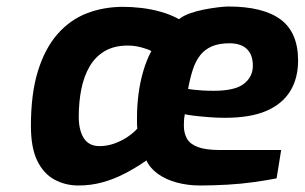

<svg xmlns="http://www.w3.org/2000/svg" viewBox="-20 -564 936 590"><path d="M221 6Q181 6 147.5 -12Q114 -30 94.5 -70Q75 -110 75 -177Q75 -276 96.5 -345.5Q118 -415 156.5 -459Q195 -503 246.5 -523Q298 -543 359 -543Q385 -543 415 -539.5Q445 -536 475 -527.5Q505 -519 530 -505Q542 -515 562.5 -522.5Q583 -530 606 -534.5Q629 -539 649.5 -541.5Q670 -544 681 -544Q789 -544 842.5 -504Q896 -464 896 -378Q896 -323 871.5 -283.5Q847 -244 798 -223Q749 -202 671 -202Q647 -202 621.5 -204Q596 -206 575.5 -208.5Q555 -211 548 -213Q546 -203 545.5 -195Q545 -187 545 -178Q545 -155 554.5 -138Q564 -121 588.5 -112Q613 -103 656 -103H844L830 -16Q800 -10 761 -4.5Q722 1 678.5 3.5Q635 6 595 6Q557 6 523.5 -3Q490 -12 465.5 -29.5Q441 -47 430 -71Q397 -48 363 -30.5Q329 -13 294 -3.5Q259 6 221 6ZM286 -115Q309 -115 331.5 -123Q354 -131 373 -144Q392 -157 402 -169Q401 -177 401 -185.5Q401 -194 401 -203Q401 -238 405.5 -274Q410 -310 420 -344.5Q430 -379 445 -407Q435 -413 414 -418.5Q393 -424 373 -424Q331 -424 302 -407Q273 -390 255.5 -360Q238 -330 230 -290.5Q222 -251 222 -205Q222 -164 237.5 -139.5Q253 -115 286 -115ZM637 -285Q702 -285 729.5 -306.5Q757 -328 757 -362Q757 -396 738.5 -413.5Q720 -431 685 -431Q653 -431 631 -421.5Q609 -412 595 -394Q581 -376 572.5 -350Q564 -324 558 -291Q561 -290 573 -288.5Q585 -287 601.5 -286Q618 -285 637 -285Z"/></svg>

Font: Exo Thin
Style: Bold Italic
Weight: 700
Italic angle: -9°
Version: Version 2.000